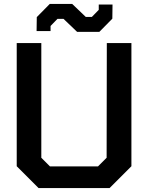

<svg xmlns="http://www.w3.org/2000/svg" viewBox="-20 -956 753 976"><path d="M372 -794 303 -860H272L237 -824V-798H166L167 -869L233 -936H347L416 -870H447L482 -906V-933H552L551 -861L485 -794ZM176 0 65 -111V-737H190V-154L234 -110H478L522 -154L523 -737H648V-111L537 0Z"/></svg>

Font: Tomorrow Medium
Style: Regular
Weight: 500
Designer: Tony de Marco, Monica Rizzolli
Foundry: Just in Type
Version: Version 2.002